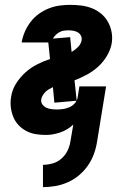

<svg xmlns="http://www.w3.org/2000/svg" viewBox="-20 -548 540 791"><path d="M157 223V131Q176 131 196 125.5Q216 120 232 106.5Q248 93 257.5 74Q267 55 270 35L282 -35Q259 -13 228.5 -2.5Q198 8 169 8Q147 8 126.5 4.5Q106 1 88 -8.5Q70 -18 56 -33Q42 -48 34.5 -67Q27 -86 24.5 -107Q22 -128 26 -150Q30 -178 46 -203.5Q62 -229 84 -249Q106 -269 132.5 -282.5Q159 -296 186 -305L179 -373H69L70 -377Q74 -399 83.5 -420Q93 -441 107.5 -459.5Q122 -478 141 -491.5Q160 -505 181.5 -513.5Q203 -522 225.5 -525Q248 -528 269 -528Q293 -528 316 -525Q339 -522 360 -513.5Q381 -505 398 -490.5Q415 -476 425.5 -456.5Q436 -437 440 -414.5Q444 -392 440 -368Q435 -342 420 -317Q405 -292 384 -273Q363 -254 338 -240.5Q313 -227 287 -217L296 -133L204 -125L198 -189Q190 -185 182 -180.5Q174 -176 167.5 -169.5Q161 -163 156 -155Q151 -147 150 -139Q148 -127 154.5 -118Q161 -109 170.5 -104.5Q180 -100 191.5 -98.5Q203 -97 215 -97Q228 -97 241 -99Q254 -101 266.5 -106.5Q279 -112 288.5 -123Q298 -134 300 -147L307 -192H417L380 35Q376 61 367 86Q358 111 342.5 133.5Q327 156 305.5 174Q284 192 259 203Q234 214 208 218.5Q182 223 157 223ZM275 -334Q289 -342 301 -354Q313 -366 316 -381Q318 -392 313.5 -401Q309 -410 300 -415Q291 -420 281 -421.5Q271 -423 261 -423Q252 -423 242.5 -421.5Q233 -420 225 -415.5Q217 -411 210 -404.5Q203 -398 198 -389L269 -395Z"/></svg>

Font: Iosevka Extrabold
Style: Italic
Weight: 800
Italic angle: -9°
Monospace: yes
Designer: Belleve Invis
Foundry: Belleve Invis
Version: Version 32.5.0; ttfautohint (v1.8.4)